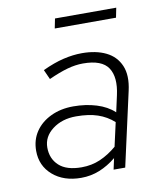

<svg xmlns="http://www.w3.org/2000/svg" viewBox="-76 -709 655 781"><g transform="rotate(-10 251.0 -318.5)"><path d="M197 10Q125 10 80 -29Q35 -68 35 -130Q35 -175 58 -209Q81 -243 122 -262.5Q163 -282 215 -282Q266 -282 310 -268.5Q354 -255 383 -228L398 -296Q414 -368 388 -407.5Q362 -447 284 -447Q253 -447 219 -437.5Q185 -428 141 -408L123 -448Q170 -470 210 -479.5Q250 -489 287 -489Q345 -489 386 -469Q427 -449 444.5 -408Q462 -367 448 -305L380 0H332L342 -46Q309 -19 273 -4.5Q237 10 197 10ZM206 -32Q248 -32 283.5 -47.5Q319 -63 352 -91L374 -189Q345 -215 308 -227.5Q271 -240 219 -240Q161 -240 121.5 -210Q82 -180 82 -135Q82 -89 113 -60.5Q144 -32 206 -32ZM196 -607 204 -647H457L449 -607Z"/></g></svg>

Font: Red Hat Text VF
Style: Italic
Weight: 300
Italic angle: -12°
Designer: Pentagram, MCKL
Foundry: Pentagram, MCKL
Version: Version 1.023